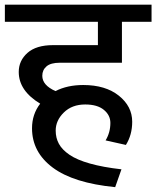

<svg xmlns="http://www.w3.org/2000/svg" viewBox="-35 -646 654 804"><path d="M473.6 63 447.3 137.7Q272.9 120.6 186 55.9Q99.1 -8.8 99.1 -108.9Q99.1 -167.5 133.3 -211.9Q43.5 -266.1 43.5 -344.7Q43.5 -392.1 80.1 -424.6Q116.7 -457 187 -457H375V-554.7H-14.6V-626.5H599.6V-554.7H475.6V-383.3H215.3Q177.7 -383.3 159.9 -368.2Q142.1 -353 142.1 -328.6Q142.1 -289.1 197.3 -264.6Q247.1 -290 313.5 -290Q406.7 -290 462.6 -245.4Q518.6 -200.7 518.6 -136.2Q518.6 -81.1 492.2 -39.1L407.2 -58.1Q427.2 -91.3 427.2 -131.3Q427.2 -163.6 399.9 -186Q372.6 -208.5 321.8 -208.5Q266.6 -208.5 232.4 -175Q198.2 -141.6 198.2 -99.1Q198.2 -68.4 211.7 -43.7Q225.1 -19 256.1 2.2Q287.1 23.4 341.6 38.8Q396 54.2 473.6 63Z"/></svg>

Font: Khula Semibold
Style: Regular
Weight: 600
Designer: Erin McLaughlin, Steve Matteson
Version: Version 1.000;PS 1.0;hotconv 1.0.72;makeotf.lib2.5.5900